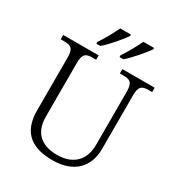

<svg xmlns="http://www.w3.org/2000/svg" viewBox="-216 -1070 1131 1220"><g transform="rotate(30 350.0 -460.5)"><path d="M394 -784V-771H422C465 -807 532 -886 555 -921V-931H477C456 -886 422 -825 394 -784ZM224 -784V-771H253C296 -807 363 -886 385 -921V-931H307C286 -886 252 -825 224 -784ZM352 10C509 10 590 -79 590 -210V-603C590 -672 613 -682 660 -682H685V-714H448V-682H474C520 -682 544 -672 544 -605V-212C544 -111 487 -34 360 -34C251 -34 178 -86 178 -210V-603C178 -672 201 -682 248 -682H274V-714H14V-682H40C87 -682 110 -672 110 -605V-215C110 -52 203 10 352 10Z"/></g></svg>

Font: Noto Serif Devanagari Light
Style: Regular
Weight: 300
Designer: Universal Thirst, Indian Type Foundry and the Monotype Design Team
Foundry: Monotype Imaging Inc.
Version: Version 2.004